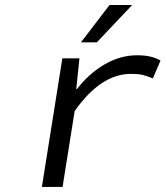

<svg xmlns="http://www.w3.org/2000/svg" viewBox="-20 -741 656 761"><path d="M300.8 -573.2 414.1 -721.2H503.9L363.8 -573.2ZM146 0 227.1 -509.8H294.9L282.2 -388.2H285.2Q334 -451.2 396 -486.6Q458 -522 523.9 -522Q581.1 -522 616.2 -501L585.9 -430.2Q560.1 -440.9 543.2 -444.6Q526.4 -448.2 499 -448.2Q379.4 -448.2 275.9 -300.8L228 0Z"/></svg>

Font: Office Code Pro D Italic
Style: Regular
Weight: 400
Italic angle: -9°
Designer: Nathan Rutzky & Paul D. Hunt
Foundry: Adobe Systems Incorporated
Version: Version 1.004;PS 001.004;hotconv 1.0.70;makeotf.lib2.5.58329